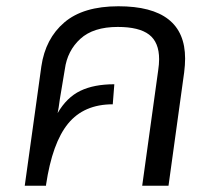

<svg xmlns="http://www.w3.org/2000/svg" viewBox="-20 -593 690 613"><path d="M571 -406Q571 -386 568 -362L518 0H434L485 -368Q488 -388 488 -404Q488 -458 456 -482.5Q424 -507 356 -507Q278 -507 236.5 -469Q195 -431 187 -372Q185 -358 171 -276Q167 -245 164 -232Q193 -282 236.5 -303Q280 -324 345 -324L340 -260Q248 -260 197.5 -198.5Q147 -137 127 -3V0H59Q92 -238 93 -244L112 -381Q125 -470 185.5 -521.5Q246 -573 358 -573Q571 -573 571 -406Z"/></svg>

Font: FiraGO Book
Style: Italic
Weight: 350
Italic angle: -8°
Designer: bBox Type GmbH
Foundry: bBox Type GmbH
Version: Version 1.001